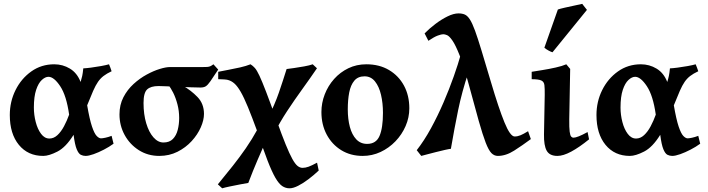

<svg xmlns="http://www.w3.org/2000/svg" viewBox="-20 -808 3734 1013"><path d="M208 14.6Q127.4 14.6 79.6 -43.7Q31.7 -102.1 31.7 -201.2Q31.7 -272 62 -332.8Q92.3 -393.6 145.3 -431.2Q198.2 -468.8 266.1 -468.8Q311 -468.8 348.9 -446Q386.7 -423.3 405.3 -375.5Q410.6 -392.6 413.8 -407.5Q417 -422.4 419.4 -447.3Q433.6 -447.8 460 -451.2Q486.3 -454.6 513.2 -459.5Q540 -464.4 555.2 -468.8Q557.6 -463.9 562.5 -450.4Q567.4 -437 568.8 -432.1Q543 -419.9 526.4 -407.2Q509.8 -394.5 497.1 -376.2Q484.4 -357.9 471.4 -328.4Q458.5 -298.8 439.9 -252.4Q452.6 -178.2 465.3 -140.6Q478 -103 490.2 -90.6Q502.4 -78.1 512.7 -78.1Q520.5 -78.1 535.9 -81.3Q551.3 -84.5 568.8 -91.3Q569.8 -86.9 573.5 -72.3Q577.1 -57.6 579.1 -49.8Q556.6 -33.2 528.3 -18.6Q500 -3.9 473.9 5.4Q447.8 14.6 431.6 14.6Q418.5 14.6 406.5 8.8Q394.5 2.9 384.8 -20.5Q375 -43.9 368.2 -96.7Q327.6 -31.2 283 -8.3Q238.3 14.6 208 14.6ZM240.7 -77.1Q263.7 -77.1 283 -95Q302.2 -112.8 317.6 -141.6Q333 -170.4 344.7 -203.1Q330.6 -303.7 297.6 -353.3Q264.6 -402.8 235.8 -402.8Q218.8 -402.8 200.7 -386.2Q182.6 -369.6 170.7 -334Q158.7 -298.3 158.7 -240.7Q158.7 -202.1 168.5 -164.3Q178.2 -126.5 196.8 -101.8Q215.3 -77.1 240.7 -77.1Z M1038.1 -346.2Q1020.5 -346.2 988 -347.4Q955.6 -348.6 919.9 -350.1Q884.3 -351.6 855.7 -352.8Q827.1 -354 816.4 -354Q775.4 -354 756.3 -336.2Q737.3 -318.4 737.3 -264.6Q737.3 -204.6 751.5 -157.5Q765.6 -110.4 789.6 -83.3Q813.5 -56.2 842.3 -56.2Q874 -56.2 892.1 -74.7Q910.2 -93.3 917.7 -122.8Q925.3 -152.3 925.3 -185.5Q925.3 -222.7 916.3 -257.3Q907.2 -292 893.8 -318.8Q880.4 -345.7 867.7 -359.4H867.2Q868.2 -359.4 884.5 -360.1Q900.9 -360.8 919.4 -360.4Q938 -359.9 944.3 -356Q987.8 -331.5 1022 -296.1Q1056.2 -260.7 1056.2 -207Q1056.2 -174.3 1039.3 -136Q1022.5 -97.7 991.2 -63.5Q960 -29.3 916.5 -7.3Q873 14.6 820.3 14.6Q760.3 14.6 712.6 -15.6Q665 -45.9 637.7 -95.7Q610.4 -145.5 610.4 -204.6Q610.4 -254.9 631.1 -294.9Q651.9 -335 684.8 -365Q717.8 -395 754.4 -414.8Q791 -434.6 823.2 -444.3Q855.5 -454.1 875 -454.1Q916.5 -454.1 960 -454.1Q1003.4 -454.1 1043.9 -454.1Q1063.5 -454.1 1073.2 -454.8Q1083 -455.6 1089.6 -458.5Q1096.2 -461.4 1106 -468.8L1131.3 -440.9Q1104.5 -399.9 1090.3 -379.6Q1076.2 -359.4 1065.7 -352.8Q1055.2 -346.2 1038.1 -346.2Z M1507.8 185.5Q1486.8 185.5 1469.2 173.8Q1451.7 162.1 1433.1 130.4Q1414.6 98.6 1391.8 39.8Q1369.1 -19 1337.9 -113.3Q1309.1 -191.9 1288.1 -242.9Q1267.1 -293.9 1250 -323.5Q1232.9 -353 1217 -367.2Q1201.2 -381.3 1182.6 -386.2Q1175.3 -388.2 1163.1 -388.9Q1150.9 -389.6 1141.1 -389.9Q1131.3 -390.1 1131.3 -390.1V-429.2Q1154.8 -434.1 1185.5 -439.7Q1216.3 -445.3 1247.3 -452.4Q1278.3 -459.5 1301.8 -468.8Q1314.5 -460.9 1325 -449Q1335.4 -437 1348.9 -408.4Q1362.3 -379.9 1383.8 -324Q1405.3 -268.1 1439.5 -172.4Q1467.3 -94.7 1487.3 -45.7Q1507.3 3.4 1522.2 30.3Q1537.1 57.1 1549.8 67.4Q1562.5 77.6 1576.2 77.6Q1591.3 77.6 1608.2 71.5Q1625 65.4 1652.8 50.3L1661.6 91.8Q1636.2 115.7 1607.9 137.2Q1579.6 158.7 1553.2 172.1Q1526.9 185.5 1507.8 185.5ZM1152.3 185.5 1129.4 164.6Q1172.4 112.3 1208.5 66.7Q1244.6 21 1277.1 -25.9Q1309.6 -72.8 1339.8 -127.9L1382.8 -64.5Q1362.8 -19.5 1338.9 36.1Q1314.9 91.8 1290 157.2Q1276.9 159.2 1248.5 164.6Q1220.2 169.9 1192.4 175.8Q1164.6 181.6 1152.3 185.5ZM1427.2 -104.5 1395 -188Q1430.2 -257.8 1451.2 -318.8Q1472.2 -379.9 1492.2 -443.8Q1504.9 -445.3 1531.2 -449Q1557.6 -452.6 1585.4 -457.8Q1613.3 -462.9 1629.9 -468.8L1652.3 -447.8Q1616.7 -395.5 1575.2 -338.1Q1533.7 -280.8 1494.6 -221.4Q1455.6 -162.1 1427.2 -104.5Z M2139.6 -236.8Q2139.6 -188 2120.1 -143.1Q2100.6 -98.1 2066.4 -62.5Q2032.2 -26.9 1987.8 -6.1Q1943.4 14.6 1893.6 14.6Q1829.6 14.6 1780.5 -15.6Q1731.4 -45.9 1703.6 -98.1Q1675.8 -150.4 1675.8 -216.8Q1675.8 -265.1 1693.4 -310.3Q1710.9 -355.5 1742.9 -391.4Q1774.9 -427.2 1818.1 -448Q1861.3 -468.8 1912.6 -468.8Q1981.4 -468.8 2032.5 -438.5Q2083.5 -408.2 2111.6 -356Q2139.6 -303.7 2139.6 -236.8ZM2000.5 -212.4Q2000.5 -264.2 1990.2 -307.9Q1980 -351.6 1958.5 -378.4Q1937 -405.3 1903.3 -405.3Q1868.7 -405.3 1849.4 -382.3Q1830.1 -359.4 1822.5 -320.1Q1814.9 -280.8 1814.9 -231Q1814.9 -179.7 1825.9 -138.4Q1836.9 -97.2 1859.6 -73Q1882.3 -48.8 1917 -48.8Q1964.4 -48.8 1982.4 -90.8Q2000.5 -132.8 2000.5 -212.4Z M2780.8 -74.2Q2736.8 -41.5 2692.9 -13.4Q2648.9 14.6 2606.9 14.6Q2587.4 14.6 2572.8 -0.2Q2558.1 -15.1 2542.5 -55.4Q2526.9 -95.7 2505.9 -169.9Q2484.9 -244.1 2453.1 -362.8Q2426.3 -461.9 2404.8 -516.4Q2383.3 -570.8 2366.9 -594.2Q2350.6 -617.7 2338.6 -622.6Q2326.7 -627.4 2318.8 -627.4Q2309.1 -627.4 2289.8 -620.4Q2270.5 -613.3 2240.2 -592.8L2220.2 -631.8Q2245.6 -657.7 2277.6 -681.9Q2309.6 -706.1 2341.6 -721.7Q2373.5 -737.3 2398.9 -737.3Q2418.5 -737.3 2432.4 -731.2Q2446.3 -725.1 2459 -705.6Q2471.7 -686 2486.1 -646.7Q2500.5 -607.4 2520.5 -541.3Q2540.5 -475.1 2570.3 -375Q2610.8 -237.8 2641.4 -162.8Q2671.9 -87.9 2695.3 -87.9Q2710.9 -87.9 2726.6 -94.5Q2742.2 -101.1 2766.1 -115.7ZM2451.2 -425.8Q2417 -323.2 2397.2 -227.1Q2377.4 -130.9 2358.9 -22.9Q2349.6 -22 2327.6 -17.1Q2305.7 -12.2 2280 -5.6Q2254.4 1 2232.9 6.6Q2211.4 12.2 2202.6 14.6L2178.7 -15.6Q2217.8 -65.4 2253.7 -131.1Q2289.6 -196.8 2320.1 -267.6Q2350.6 -338.4 2374 -404.8Q2397.5 -471.2 2411.6 -522.5Q2417 -518.1 2423.3 -503.9Q2429.7 -489.7 2435.8 -473.1Q2441.9 -456.5 2446 -443.1Q2450.2 -429.7 2451.2 -425.8Z M3087.9 -72.8Q3036.1 -30.8 2993.9 -8.1Q2951.7 14.6 2920.9 14.6Q2879.9 14.6 2864.5 -12.7Q2849.1 -40 2850.1 -99.1L2854 -307.1Q2854.5 -341.3 2852.3 -359.1Q2850.1 -377 2835.7 -383.5Q2821.3 -390.1 2785.2 -390.1V-429.2Q2806.2 -432.6 2841.3 -438.2Q2876.5 -443.8 2911.6 -451.7Q2946.8 -459.5 2967.8 -468.8L2988.3 -444.3L2983.4 -179.2Q2982.9 -134.3 2985.6 -113.5Q2988.3 -92.8 2993.7 -87.2Q2999 -81.5 3005.4 -81.5Q3025.9 -81.5 3080.1 -111.3ZM2895 -532.2Q2887.2 -534.2 2873.8 -541.5Q2860.4 -548.8 2852.1 -556.2L2923.3 -757.8Q2934.1 -761.7 2960 -767.6Q2985.8 -773.4 3012.7 -779.1Q3039.6 -784.7 3051.8 -787.6L3076.7 -755.9Z M3303.2 14.6Q3222.7 14.6 3174.8 -43.7Q3127 -102.1 3127 -201.2Q3127 -272 3157.2 -332.8Q3187.5 -393.6 3240.5 -431.2Q3293.5 -468.8 3361.3 -468.8Q3406.2 -468.8 3444.1 -446Q3481.9 -423.3 3500.5 -375.5Q3505.9 -392.6 3509 -407.5Q3512.2 -422.4 3514.6 -447.3Q3528.8 -447.8 3555.2 -451.2Q3581.5 -454.6 3608.4 -459.5Q3635.3 -464.4 3650.4 -468.8Q3652.8 -463.9 3657.7 -450.4Q3662.6 -437 3664.1 -432.1Q3638.2 -419.9 3621.6 -407.2Q3605 -394.5 3592.3 -376.2Q3579.6 -357.9 3566.7 -328.4Q3553.7 -298.8 3535.2 -252.4Q3547.9 -178.2 3560.5 -140.6Q3573.2 -103 3585.4 -90.6Q3597.7 -78.1 3607.9 -78.1Q3615.7 -78.1 3631.1 -81.3Q3646.5 -84.5 3664.1 -91.3Q3665 -86.9 3668.7 -72.3Q3672.4 -57.6 3674.3 -49.8Q3651.9 -33.2 3623.5 -18.6Q3595.2 -3.9 3569.1 5.4Q3543 14.6 3526.9 14.6Q3513.7 14.6 3501.7 8.8Q3489.7 2.9 3480 -20.5Q3470.2 -43.9 3463.4 -96.7Q3422.9 -31.2 3378.2 -8.3Q3333.5 14.6 3303.2 14.6ZM3335.9 -77.1Q3358.9 -77.1 3378.2 -95Q3397.5 -112.8 3412.8 -141.6Q3428.2 -170.4 3439.9 -203.1Q3425.8 -303.7 3392.8 -353.3Q3359.9 -402.8 3331.1 -402.8Q3314 -402.8 3295.9 -386.2Q3277.8 -369.6 3265.9 -334Q3253.9 -298.3 3253.9 -240.7Q3253.9 -202.1 3263.7 -164.3Q3273.4 -126.5 3292 -101.8Q3310.5 -77.1 3335.9 -77.1Z"/></svg>

Font: Gentium Book Plus
Style: Bold
Weight: 700
Designer: Victor Gaultney, Annie Olsen, Iska Routamaa, Becca Hirsbrunner
Foundry: SIL International
Version: Version 6.101